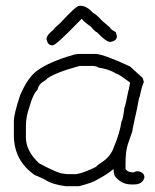

<svg xmlns="http://www.w3.org/2000/svg" viewBox="-20 -639 528 655"><path d="M253.9 -455.1H306.6Q337.9 -452.6 423.8 -412.1L466.8 -373L470.7 -359.4Q462.4 -340.3 457 -310.5Q454.6 -309.6 447.3 -267.6Q431.6 -198.2 431.6 -191.4L416 -146.5Q408.2 -122.1 408.2 -80.1V-62.5Q415.5 -50.8 435.5 -50.8Q441.9 -54.7 447.3 -54.7H451.2Q472.7 -51.3 472.7 -33.2Q465.8 -9.8 437.5 -9.8H427.7Q393.1 -9.8 371.1 -39.1Q367.2 -52.7 367.2 -62.5Q351.1 -47.4 310.5 -25.4Q295.4 -15.6 250 -3.9H203.1Q158.2 -9.8 134.8 -25.4Q103.5 -41 99.6 -41Q27.3 -90.8 27.3 -177.7V-226.6Q27.3 -249.5 48.8 -314.5Q75.7 -376.5 107.4 -398.4Q149.4 -429.2 234.4 -453.1Q244.6 -455.1 253.9 -455.1ZM68.4 -169.9Q68.4 -124 113.3 -82Q178.7 -46.9 195.3 -46.9L209 -44.9H240.2Q268.1 -49.8 308.6 -70.3Q308.6 -73.7 328.1 -85.9Q358.4 -106 369.1 -138.7Q388.7 -185.5 394.5 -224.6Q399.4 -229.5 404.3 -271.5Q407.2 -273.4 418 -330.1Q419.4 -330.1 423.8 -357.4Q384.3 -386.7 378.9 -386.7Q349.1 -404.3 316.4 -408.2Q311 -413.1 296.9 -414.1H252Q172.9 -393.1 140.6 -371.1Q140.6 -368.2 123 -357.4Q111.8 -349.1 107.4 -332Q93.3 -319.8 80.1 -273.4Q68.4 -240.7 68.4 -209ZM255.9 -619.1Q275.9 -619.1 298.8 -593.8Q304.7 -593.8 328.1 -568.4L355.5 -544.9Q355.5 -540 375 -529.3L378.9 -515.6Q378.9 -500 357.4 -496.1H355.5Q341.8 -496.1 310.5 -529.3Q305.7 -529.3 291 -546.9Q259.8 -570.3 259.8 -574.2H257.8Q171.4 -484.4 160.2 -484.4H158.2Q142.6 -484.4 138.7 -505.9Q138.7 -519.5 162.1 -537.1Q162.1 -540.5 185.5 -560.5Q239.3 -618.7 250 -619.1Z"/></svg>

Font: CEF Fonts CJK
Style: Regular
Weight: 400
Designer: PartyBoss (派对大魔王)
Version: Release 2.25